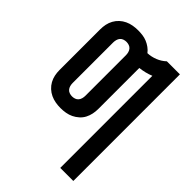

<svg xmlns="http://www.w3.org/2000/svg" viewBox="-218 -624 936 936"><g transform="rotate(45 250.0 -156.5)"><path d="M375 215V-420Q358 -413 339.5 -408.5Q321 -404 303 -402V-120Q303 -102 299.5 -85Q296 -68 288 -52.5Q280 -37 266.5 -25Q253 -13 237.5 -5.5Q222 2 204.5 5Q187 8 169 8Q152 8 134.5 5Q117 2 101 -5.5Q85 -13 72 -25Q59 -37 50.5 -52.5Q42 -68 38.5 -85Q35 -102 35 -120V-400Q35 -418 38.5 -435Q42 -452 50.5 -467.5Q59 -483 72 -495Q85 -507 101 -514.5Q117 -522 134.5 -525Q152 -528 169 -528Q185 -528 200.5 -526Q216 -524 230.5 -518Q245 -512 258 -502.5Q271 -493 280 -481Q306 -482 331 -492Q356 -502 375 -520H465V215ZM169 -72Q178 -72 187 -75Q196 -78 202 -85Q208 -92 210.5 -101.5Q213 -111 213 -120V-400Q213 -409 210.5 -418.5Q208 -428 202 -435Q196 -442 187 -445Q178 -448 169 -448Q160 -448 151 -445Q142 -442 136 -435Q130 -428 127.5 -418.5Q125 -409 125 -400V-120Q125 -111 127.5 -101.5Q130 -92 136 -85Q142 -78 151 -75Q160 -72 169 -72Z"/></g></svg>

Font: Iosevka SS18 Medium
Style: Regular
Weight: 500
Monospace: yes
Designer: Belleve Invis
Foundry: Belleve Invis
Version: Version 25.1.1; ttfautohint (v1.8.4)